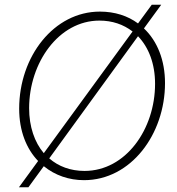

<svg xmlns="http://www.w3.org/2000/svg" viewBox="-20 -755 747 811"><path d="M60 36H100L165 -53C213 -14 272 6 335 6C533 6 677 -188 677 -404C677 -500 645 -581 588 -635L661 -735H621L563 -656C520 -688 465 -706 402 -706C208 -706 61 -517 61 -296C61 -201 92 -126 141 -75ZM337 -33C278 -33 227 -52 188 -86L563 -602C608 -555 635 -486 635 -401C635 -209 511 -33 337 -33ZM103 -298C103 -490 228 -668 400 -668C454 -668 501 -652 540 -622L165 -108C126 -154 103 -220 103 -298Z"/></svg>

Font: Fixel Text 20240404 ExtraLight
Style: Italic
Weight: 200
Width: 4
Italic angle: -10°
Designer: AlfaBravo + MacPaw
Foundry: Kyrylo Tkachov, Marchela Mozhyna, Serhii Makarenko, Maria Weinstein, Zakhar Kryvoshyya
Version: Version 1.211;Glyphs 3.2 (3225)